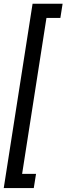

<svg xmlns="http://www.w3.org/2000/svg" viewBox="-24 -832 348 1005"><path d="M303.7 -812.5 292 -738.3H219.2L91.8 78.1H164.6L152.8 152.3H-4.4L146.5 -812.5Z"/></svg>

Font: Roboto Condensed
Style: Italic
Weight: 400
Italic angle: -12°
Designer: Christian Robertson
Foundry: Google
Version: Version 3.0